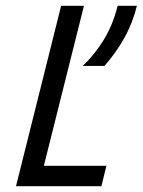

<svg xmlns="http://www.w3.org/2000/svg" viewBox="-20 -645 494 665"><path d="M35.4 0 191.7 -625H270.8L131.9 -70.8H348.6L331.2 0ZM266.7 -416.7Q307.6 -455.6 339.2 -506.9Q370.8 -558.3 387.5 -625H454.2Q439.6 -565.3 410.4 -513.2Q381.2 -461.1 341.7 -416.7Z"/></svg>

Font: Afacad
Style: Italic
Weight: 400
Italic angle: -14°
Designer: Kristian Moeller
Foundry: Dicotype
Version: Version 1.000